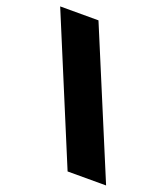

<svg xmlns="http://www.w3.org/2000/svg" viewBox="-130 -790 762 881"><g transform="rotate(20 251.0 -350.0)"><path d="M491 0 199 -700H12L303 0Z"/></g></svg>

Font: Arthouse Owned Black
Style: Regular
Weight: 900
Designer: Jeremy Tribby
Foundry: Tribby Type
Version: Version 1.000;PS 001.000;hotconv 1.0.88;makeotf.lib2.5.64775